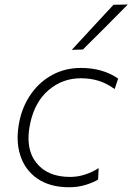

<svg xmlns="http://www.w3.org/2000/svg" viewBox="-20 -798 571 828"><path d="M278 9.5Q196 9.5 142 -27.2Q88 -64 67.5 -128Q56 -163.5 56 -204Q56 -237.5 63.5 -274Q77.5 -342 114.8 -394.2Q152 -446.5 207 -475.8Q262 -505 328.5 -505Q424 -505 489.5 -459L474.5 -414Q439.5 -439 404.5 -449.8Q369.5 -460.5 328.5 -460.5Q250 -460.5 190.2 -410Q130.5 -359.5 110.5 -267Q103 -232 103 -202Q103 -138.5 136 -97Q184 -35 282 -35Q315 -35 346.5 -45.2Q378 -55.5 405.5 -73L403 -23.5Q382.5 -11 349.5 -0.8Q316.5 9.5 278 9.5ZM289.5 -583Q335.5 -633 380 -681Q424.5 -729 469.5 -777.5L531 -778.5Q482 -729 434 -680.5L337.5 -584.5Z"/></svg>

Font: Heraclito ExtraLight
Style: Italic
Weight: 200
Italic angle: -12°
Designer: Kostas Bartsokas (font) & Cristiano Sobral (main changes)
Foundry: Kostas Bartsokas (font) & Cristiano Sobral (main changes)
Version: Version 1.00;July 8, 2020;FontCreator 13.0.0.2655 64-bit